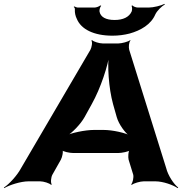

<svg xmlns="http://www.w3.org/2000/svg" viewBox="-83 -935 939 990"><path d="M580 -112 604 -34C607 -21 602 7 593 16L597 18C606 10 640 0 658 0H718C758 0 810 19 833 35L836 32C813 15 783 -31 774 -68L583 -679C580 -691 581 -718 590 -726L588 -728C579 -720 544 -711 528 -711H446C430 -711 399 -720 392 -728L388 -726C395 -718 390 -691 383 -678L25 -67C6 -31 -36 15 -63 32L-61 35C-35 19 24 0 64 0H124C142 0 173 10 180 18L184 16C177 7 180 -21 187 -34L231 -112C238 -125 245 -156 238 -164L234 -162C241 -153 277 -146 295 -146H526C544 -146 582 -153 591 -162L587 -164C578 -156 577 -125 580 -112ZM353 -331 390 -398C437 -482 474 -597 483 -664H479C470 -597 477 -482 500 -398L519 -331C529 -295 563 -247 590 -230L592 -234C565 -250 497 -265 451 -265H402C356 -265 284 -250 253 -234L257 -231C287 -247 333 -295 353 -331ZM508 -832C463 -832 435 -847 430 -876C429 -884 433 -900 439 -905L434 -907C429 -902 414 -896 404 -896H319C313 -896 304 -900 300 -902L297 -899C301 -897 304 -891 303 -886C302 -869 306 -852 313 -838C335 -784 401 -751 497 -751C528 -751 558 -755 585 -762C643 -778 696 -809 718 -861C727 -880 751 -903 767 -912L765 -915C748 -906 708 -896 683 -896H628C618 -896 603 -902 600 -907L595 -905C599 -900 599 -884 596 -876C583 -847 552 -832 508 -832Z"/></svg>

Font: Asimov
Style: EdgeWideIt
Weight: 500
Designer: Google
Version: Version 2.000980: 2014